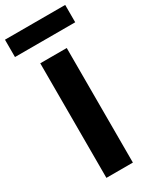

<svg xmlns="http://www.w3.org/2000/svg" viewBox="-273 -1014 868 1074"><g transform="rotate(-30 161.5 -476.5)"><path d="M72 -740H243V0H72ZM-33 -953H356V-841H-33Z"/></g></svg>

Font: Encode Sans Normal
Style: Bold
Weight: 700
Designer: Pablo Impallari, Andres Torresi
Foundry: Pablo Impallari, Andres Torresi
Version: Version 1.000; ttfautohint (v1.00) -l 8 -r 50 -G 200 -x 14 -